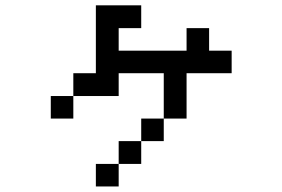

<svg xmlns="http://www.w3.org/2000/svg" viewBox="-20 -546 1040 707"><path d="M167 -109.4V-192.4H250V-109.4ZM500 -26.4V-109.4H583V-26.4ZM500 -26.4V57.6H417V-26.4ZM417 57.6V140.6H333V57.6ZM583 -109.4V-276.4H417V-192.4H250V-276.4H333V-526.4H500V-442.4H417V-359.4H667V-442.4H750V-359.4H833V-276.4H667V-109.4Z"/></svg>

Font: KH Dot kagurazaka 12
Style: Regular
Weight: 400
Designer: Original version for X68000 by Keitarou Hiraki (http://hp.vector.co.jp/authors/VA000874/) / TrueType conversion by Homem
Version: Version 1.00.20150527